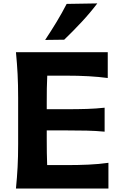

<svg xmlns="http://www.w3.org/2000/svg" viewBox="-20 -1091 703 1111"><path d="M72.3 0Q78.6 -64 81.8 -123.8Q85 -183.6 85 -257.8V-524.9Q85 -601.1 81.8 -662.4Q78.6 -723.6 72.3 -789.1H603.5V-639.6Q551.8 -646.5 492.7 -649.9Q433.6 -653.3 353.5 -653.3H253.4Q251.5 -616.2 251 -578.9Q250.5 -541.5 250.5 -498.5V-459H357.9Q431.2 -459 483.6 -460.7Q536.1 -462.4 585.4 -467.8V-329.1Q533.7 -334 481.2 -335.2Q428.7 -336.4 357.4 -336.4H250.5V-284.7Q250.5 -243.7 251 -207.5Q251.5 -171.4 252.9 -135.7H365.2Q432.1 -135.7 492.2 -138.4Q552.2 -141.1 607.4 -148.9V0ZM241.2 -859.9Q275.9 -912.1 307.4 -964.1Q338.9 -1016.1 365.7 -1068.4L543 -1071.3Q502 -1017.1 453.1 -964.6Q404.3 -912.1 351.6 -861.3Z"/></svg>

Font: Pinar-DS2-FD Bold
Style: Regular
Weight: 700
Designer: Amin Abedi
Version: Version 3.000